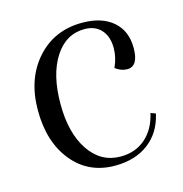

<svg xmlns="http://www.w3.org/2000/svg" viewBox="-76 -515 569 597"><g transform="rotate(-15 208.0 -216.0)"><path d="M224 12Q139 12 87.5 -51Q36 -114 36 -216Q36 -317 92.5 -380.5Q149 -444 239 -444Q302 -444 338 -413Q374 -382 374 -327Q374 -268 338 -268Q318 -268 300 -282Q314 -312 314 -343Q314 -380 294.5 -401.5Q275 -423 241 -423Q181 -423 145 -367Q109 -311 109 -217Q109 -123 147 -67Q185 -11 248 -11Q296 -11 328.5 -39.5Q361 -68 372 -118L388 -112Q375 -53 332 -20.5Q289 12 224 12Z"/></g></svg>

Font: Arapey Thin
Style: Regular
Weight: 100
Designer: Eduardo Rodriguez Tunni
Foundry: Eduardo Rodriguez Tunni
Version: Version 4.000;hotconv 1.0.109;makeotfexe 2.5.65596